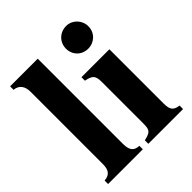

<svg xmlns="http://www.w3.org/2000/svg" viewBox="-191 -815 938 938"><g transform="rotate(-45 278.0 -345.5)"><path d="M256 0V-24C223 -25 206 -41 206 -87V-676H15V-652C50 -649 67 -624 67 -587V-87C67 -43 50 -27 16 -24V0Z M493 -613C493 -656 459 -691 417 -691C372 -691 338 -657 338 -613C338 -569 371 -536 415 -536C459 -536 493 -569 493 -613ZM534 0V-24C499 -29 486 -42 486 -85V-461H293V-437C337 -428 347 -418 347 -373V-88C347 -42 340 -35 294 -24V0Z"/></g></svg>

Font: XITS Math
Style: Bold
Weight: 700
Designer: MicroPress Inc., with final additions and corrections provided by Coen Hoffman, Elsevier (retired)
Version: Version 1.105